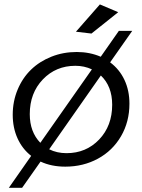

<svg xmlns="http://www.w3.org/2000/svg" viewBox="-20 -770 658 890"><path d="M21 100.5 124.5 -47.5Q83.5 -79.5 61.2 -128.8Q39 -178 39 -238Q39 -300.5 61.8 -354.8Q84.5 -409 124 -447.2Q163.5 -485.5 218.2 -507.2Q273 -529 335.5 -529Q396 -529 447 -507L531 -627H593L490.5 -481Q533.5 -449 556.8 -399.8Q580 -350.5 580 -289.5Q580 -205.5 541 -138.5Q502 -71.5 434 -34.5Q366 2.5 282.5 2.5Q218 2.5 168 -21L82.5 100.5ZM332 -623 443 -749.5 528 -713.5 404 -614.5ZM329.5 -465Q239 -465 178.5 -401.8Q118 -338.5 118 -241Q118 -158.5 167 -108L406 -448.5Q370.5 -465 329.5 -465ZM500 -284.5Q500 -370 447.5 -420L208 -78Q244 -60 288.5 -60Q379 -60 439.5 -123.2Q500 -186.5 500 -284.5Z"/></svg>

Font: Argentum Sans Light
Style: Italic
Weight: 300
Italic angle: -11.3°
Designer: Julieta Ulanovsky (font), Owen Earl (portions from Jones font), Cristiano Sobral (main changes and remaster)
Foundry: Julieta Ulanovsky (font), Owen Earl (portions from Jones font), Cristiano Sobral (main changes and remaster)
Version: Version 3.127